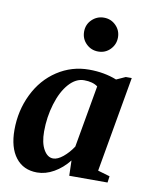

<svg xmlns="http://www.w3.org/2000/svg" viewBox="-81 -766 663 837"><g transform="rotate(10 250.0 -347.5)"><path d="M401.9 -43.9 455.1 -28.3 451.2 0H281.7L279.8 -67.4Q251 -31.2 214.6 -10.5Q178.2 10.3 140.6 10.3Q79.6 10.3 45.7 -33.7Q11.7 -77.6 11.7 -155.8Q11.7 -241.2 47.4 -314.2Q83 -387.2 146.7 -429Q210.4 -470.7 287.1 -470.7Q354.5 -470.7 409.7 -448.7L449.7 -466.8H476.1ZM140.1 -171.4Q140.1 -121.1 157 -91.6Q173.8 -62 199.2 -62Q218.8 -62 242.7 -81.5Q266.6 -101.1 285.6 -129.9L334 -404.8Q312 -421.4 273.4 -421.4Q237.3 -421.4 206.5 -387Q175.8 -352.5 158 -293.7Q140.1 -234.9 140.1 -171.4ZM236.3 -630.4Q236.3 -662.1 258.5 -683.6Q280.8 -705.1 311.5 -705.1Q342.8 -705.1 364.5 -683.3Q386.2 -661.6 386.2 -630.4Q386.2 -599.6 364.7 -577.4Q343.3 -555.2 311.5 -555.2Q280.3 -555.2 258.3 -576.9Q236.3 -598.6 236.3 -630.4Z"/></g></svg>

Font: Liberation Serif
Style: Bold Italic
Weight: 700
Italic angle: -16.333°
Designer: Steve Matteson
Foundry: Ascender Corporation
Version: Version 2.1.5